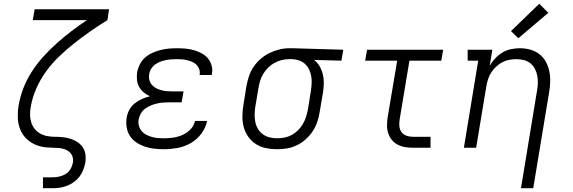

<svg xmlns="http://www.w3.org/2000/svg" viewBox="-20 -784 3040 1019"><path d="M208 215V157H260Q277 157 295 153Q313 149 329 139Q345 129 354.5 112.5Q364 96 367 78Q370 63 365 48Q360 33 349 23Q338 13 323 8Q308 3 292.5 1.5Q277 0 261 0Q245 0 229 -1.5Q213 -3 197.5 -6.5Q182 -10 168 -16Q154 -22 141.5 -30.5Q129 -39 118.5 -49.5Q108 -60 100 -72.5Q92 -85 86.5 -99Q81 -113 78 -128.5Q75 -144 74.5 -159.5Q74 -175 75 -191.5Q76 -208 79 -224Q79 -224 79 -224.5Q79 -225 79 -225Q87 -272 104.5 -317Q122 -362 149 -404Q176 -446 210 -483.5Q244 -521 281.5 -554.5Q319 -588 359 -618.5Q399 -649 441 -677H154L164 -735H559L550 -677Q504 -649 460.5 -618.5Q417 -588 375 -555Q333 -522 294 -484.5Q255 -447 224 -404Q193 -361 172 -313Q151 -265 143 -215Q139 -195 139.5 -174Q140 -153 146 -134Q152 -115 164.5 -99.5Q177 -84 194.5 -74.5Q212 -65 232.5 -61.5Q253 -58 274 -58H275Q296 -58 317 -55.5Q338 -53 357 -46.5Q376 -40 392.5 -29Q409 -18 420 -1Q431 16 433.5 36.5Q436 57 433 79Q429 98 422 117Q415 136 402.5 152.5Q390 169 373 181.5Q356 194 337 201.5Q318 209 298.5 212Q279 215 260 215Z M850 8Q824 8 798 5Q772 2 748.5 -6Q725 -14 704.5 -27.5Q684 -41 670.5 -61Q657 -81 652.5 -106.5Q648 -132 652 -158Q655 -179 665.5 -199.5Q676 -220 694 -234.5Q712 -249 733 -258.5Q754 -268 776 -273Q758 -281 743 -293.5Q728 -306 718.5 -323Q709 -340 707 -360Q705 -380 708 -401Q712 -422 722.5 -443Q733 -464 750.5 -479Q768 -494 789 -503.5Q810 -513 832 -518.5Q854 -524 875.5 -526Q897 -528 918 -528Q941 -528 964 -526Q987 -524 1008 -518Q1029 -512 1048.5 -502Q1068 -492 1082 -476Q1096 -460 1102.5 -438Q1109 -416 1105 -394Q1105 -392 1104.5 -389.5Q1104 -387 1103 -386H1039Q1039 -387 1039.5 -388Q1040 -389 1040 -390Q1042 -404 1037 -417.5Q1032 -431 1022.5 -440.5Q1013 -450 1000.5 -455.5Q988 -461 974.5 -464.5Q961 -468 947 -469Q933 -470 918 -470Q904 -470 889.5 -469Q875 -468 860 -465Q845 -462 830.5 -456.5Q816 -451 803.5 -442Q791 -433 782.5 -419.5Q774 -406 772 -391Q769 -376 772.5 -361Q776 -346 785 -335Q794 -324 806.5 -317Q819 -310 833.5 -306Q848 -302 863 -300.5Q878 -299 893 -299H954L944 -241H884Q867 -241 850.5 -240Q834 -239 817 -235.5Q800 -232 783.5 -225.5Q767 -219 752 -208.5Q737 -198 728 -182.5Q719 -167 716 -151Q713 -134 717 -118Q721 -102 731 -89.5Q741 -77 755 -69.5Q769 -62 784.5 -57.5Q800 -53 816.5 -51.5Q833 -50 850 -50Q874 -50 899 -53.5Q924 -57 948 -67.5Q972 -78 991 -97.5Q1010 -117 1015 -142H1079Q1072 -106 1048.5 -74.5Q1025 -43 991.5 -24Q958 -5 921.5 1.5Q885 8 850 8Z M1450 8Q1420 8 1391 2Q1362 -4 1338 -19.5Q1314 -35 1297.5 -58.5Q1281 -82 1273.5 -109.5Q1266 -137 1266.5 -167.5Q1267 -198 1272 -228L1288 -328Q1293 -354 1301.5 -380Q1310 -406 1326 -429.5Q1342 -453 1364 -472Q1386 -491 1411 -503Q1436 -515 1462.5 -521.5Q1489 -528 1516 -528Q1520 -528 1523.5 -528Q1527 -528 1531 -528L1802 -520L1792 -462L1647 -466Q1665 -452 1676.5 -432Q1688 -412 1693.5 -389Q1699 -366 1698.5 -341.5Q1698 -317 1694 -292L1677 -192Q1673 -165 1664.5 -139Q1656 -113 1640.5 -89Q1625 -65 1603.5 -45.5Q1582 -26 1556.5 -13.5Q1531 -1 1504 3.5Q1477 8 1450 8ZM1451 -50Q1471 -50 1491 -54Q1511 -58 1529 -68Q1547 -78 1562 -93Q1577 -108 1587.5 -126Q1598 -144 1604 -163Q1610 -182 1614 -202L1630 -302Q1633 -321 1634 -340.5Q1635 -360 1632 -378.5Q1629 -397 1621 -414Q1613 -431 1600 -443.5Q1587 -456 1569.5 -462.5Q1552 -469 1532 -470H1522Q1519 -470 1516.5 -470Q1514 -470 1511 -470Q1492 -470 1472.5 -464.5Q1453 -459 1435.5 -449.5Q1418 -440 1403 -425Q1388 -410 1377.5 -392.5Q1367 -375 1361 -356.5Q1355 -338 1352 -318L1335 -218Q1332 -198 1331.5 -177Q1331 -156 1335 -136.5Q1339 -117 1349 -100Q1359 -83 1375 -71.5Q1391 -60 1410.5 -55Q1430 -50 1451 -50Z M2171 0Q2149 0 2128.5 -3.5Q2108 -7 2090 -16.5Q2072 -26 2059.5 -41.5Q2047 -57 2040.5 -76.5Q2034 -96 2034 -117Q2034 -138 2037 -159L2088 -462H1918L1928 -520H2332L2322 -462H2153L2101 -150Q2098 -132 2099.5 -114.5Q2101 -97 2110.5 -83.5Q2120 -70 2136.5 -64Q2153 -58 2171 -58H2265V0Z M2745 215 2830 -302Q2834 -322 2834.5 -342.5Q2835 -363 2831.5 -382Q2828 -401 2819 -418.5Q2810 -436 2795 -448Q2780 -460 2761 -465Q2742 -470 2721 -470Q2721 -470 2721 -470Q2721 -470 2721 -470Q2702 -470 2682.5 -466.5Q2663 -463 2645.5 -453.5Q2628 -444 2613 -430Q2598 -416 2587 -399Q2576 -382 2570 -363Q2564 -344 2561 -325L2507 0H2442L2518 -462H2462V-520H2593L2579 -434Q2591 -456 2608.5 -474.5Q2626 -493 2647 -505.5Q2668 -518 2692 -523Q2716 -528 2739 -528Q2767 -528 2794.5 -520.5Q2822 -513 2843 -496.5Q2864 -480 2877 -456Q2890 -432 2895.5 -405Q2901 -378 2900 -349.5Q2899 -321 2894 -292L2810 215ZM2731 -581 2692 -619 2842 -764 2890 -716Z"/></svg>

Font: Iosevka Etoile Light Oblique
Style: Regular
Weight: 300
Italic angle: -9°
Designer: Belleve Invis
Foundry: Belleve Invis
Version: Version 15.5.2; ttfautohint (v1.8.4)